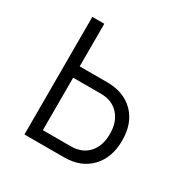

<svg xmlns="http://www.w3.org/2000/svg" viewBox="-128 -637 726 747"><g transform="rotate(30 235.0 -264.0)"><path d="M131.8 -286.1V-50.3H256.3Q307.6 -50.3 336.4 -82Q365.2 -113.8 365.2 -168Q365.2 -221.7 335.9 -253.9Q306.6 -286.1 256.8 -286.1ZM131.8 -336.9H255.4Q330.6 -336.9 375 -292Q419.4 -247.1 419.4 -169.4Q419.4 -92.3 375.2 -46.1Q331.1 0 255.4 0H78.1V-528.3H131.8Z"/></g></svg>

Font: MAUL Condensed Light
Style: Light
Weight: 300
Designer: MAUL
Version: Version 2.137; 2017; ttfautohint (v1.8.3)